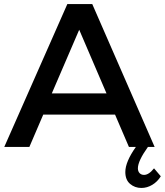

<svg xmlns="http://www.w3.org/2000/svg" viewBox="-20 -720 808 941"><path d="M1 0 310.1 -700.2H432.1L737.8 0H705.1Q655.8 68.8 655.8 105Q655.8 119.6 664.1 128.4Q672.4 137.2 686 137.2Q709.5 137.2 734.9 105L768.1 144Q751.5 170.9 726.1 186Q700.7 201.2 672.9 201.2Q641.1 201.2 617.7 181.4Q594.2 161.6 594.2 123Q594.2 73.2 646 0H611.8L543.9 -158.2H191.9L124 0ZM233.9 -262.2H502L368.2 -574.2Z"/></svg>

Font: Trueno
Style: Regular
Weight: 400
Designer: Julieta Ulanovsky
Foundry: Julieta Ulanovsky
Version: Version 3.001b | FøM Fix